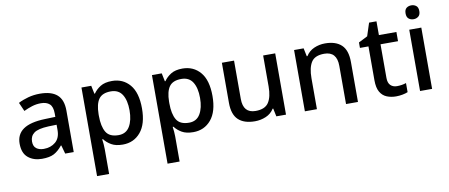

<svg xmlns="http://www.w3.org/2000/svg" viewBox="-80 -1083 3890 1663"><g transform="rotate(-10 1864.5 -252.0)"><path d="M292 -549Q393 -549 443.5 -504.5Q494 -460 494 -365V0H419L398 -75H394Q359 -31 320.5 -10.5Q282 10 214 10Q141 10 93 -29.5Q45 -69 45 -153Q45 -235 107 -278Q169 -321 298 -325L390 -328V-358Q390 -417 363 -441.5Q336 -466 287 -466Q246 -466 208 -454Q170 -442 135 -425L101 -502Q139 -522 188.5 -535.5Q238 -549 292 -549ZM317 -257Q225 -253 189.5 -226.5Q154 -200 154 -152Q154 -110 179 -91Q204 -72 244 -72Q306 -72 347.5 -107Q389 -142 389 -212V-259Z M926 -549Q1023 -549 1082.5 -479Q1142 -409 1142 -270Q1142 -133 1082 -61.5Q1022 10 925 10Q863 10 824.5 -12.5Q786 -35 763 -66H756Q759 -48 761 -23.5Q763 1 763 20V240H657V-539H743L758 -467H763Q786 -501 824.5 -525Q863 -549 926 -549ZM901 -462Q826 -462 795 -418.5Q764 -375 763 -287V-271Q763 -178 793 -127.5Q823 -77 903 -77Q969 -77 1001 -131Q1033 -185 1033 -272Q1033 -360 1001 -411Q969 -462 901 -462Z M1546 -549Q1643 -549 1702.5 -479Q1762 -409 1762 -270Q1762 -133 1702 -61.5Q1642 10 1545 10Q1483 10 1444.5 -12.5Q1406 -35 1383 -66H1376Q1379 -48 1381 -23.5Q1383 1 1383 20V240H1277V-539H1363L1378 -467H1383Q1406 -501 1444.5 -525Q1483 -549 1546 -549ZM1521 -462Q1446 -462 1415 -418.5Q1384 -375 1383 -287V-271Q1383 -178 1413 -127.5Q1443 -77 1523 -77Q1589 -77 1621 -131Q1653 -185 1653 -272Q1653 -360 1621 -411Q1589 -462 1521 -462Z M2361 -539V0H2276L2261 -71H2256Q2230 -29 2184 -9.5Q2138 10 2087 10Q1992 10 1942 -37Q1892 -84 1892 -186V-539H1999V-202Q1999 -77 2108 -77Q2191 -77 2223 -126Q2255 -175 2255 -266V-539Z M2800 -549Q2894 -549 2944 -502Q2994 -455 2994 -351V0H2889V-336Q2889 -462 2778 -462Q2695 -462 2664 -413Q2633 -364 2633 -272V0H2527V-539H2611L2626 -467H2632Q2658 -509 2703.5 -529Q2749 -549 2800 -549Z M3351 -76Q3372 -76 3394 -79.5Q3416 -83 3432 -89V-9Q3414 -1 3385.5 4.5Q3357 10 3328 10Q3284 10 3247 -5Q3210 -20 3188.5 -57Q3167 -94 3167 -160V-458H3092V-506L3171 -546L3208 -660H3273V-539H3427V-458H3273V-162Q3273 -118 3294.5 -97Q3316 -76 3351 -76Z M3594 -744Q3618 -744 3636 -730Q3654 -716 3654 -683Q3654 -651 3636 -636.5Q3618 -622 3594 -622Q3568 -622 3550.5 -636.5Q3533 -651 3533 -683Q3533 -716 3550.5 -730Q3568 -744 3594 -744ZM3646 -539V0H3540V-539Z"/></g></svg>

Font: Noto Sans Sinhala Medium
Style: Regular
Weight: 500
Designer: Jelle Bosma - Monotype Design Team
Foundry: Monotype Imaging Inc.
Version: Version 2.006; ttfautohint (v1.8.4.7-5d5b)